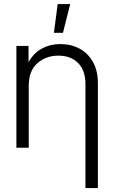

<svg xmlns="http://www.w3.org/2000/svg" viewBox="-20 -748 579 972"><path d="M125.5 -313V0H63V-515.6H124.5V-433.1Q150.4 -480 192.4 -502.4Q234.4 -524.9 285.6 -524.9Q339.4 -524.9 382.3 -502Q425.3 -479 450.4 -434.6Q475.6 -390.1 475.6 -325.7V204.1H412.6V-321.8Q412.6 -391.1 375.7 -428.7Q338.9 -466.3 275.4 -466.3Q212.4 -466.3 168.9 -427.7Q125.5 -389.2 125.5 -313ZM252.9 -582 272 -727.5H335.4L298.8 -582Z"/></svg>

Font: Inter Display Light
Style: Regular
Weight: 300
Designer: Rasmus Andersson
Foundry: rsms
Version: Version 4.000;git-a52131595